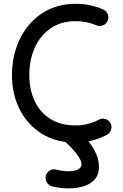

<svg xmlns="http://www.w3.org/2000/svg" viewBox="-20 -724 656 1027"><path d="M555.7 -612.3Q547.9 -595.2 529.8 -588.1Q511.7 -581.1 494.6 -588.9Q469.2 -600.1 441.7 -605.5Q414.1 -610.8 385.3 -610.8Q306.6 -610.8 251 -572.5Q195.3 -534.2 166 -469Q136.7 -403.8 136.7 -323.2Q136.7 -245.1 165.3 -184.1Q193.8 -123 249 -88.1Q304.2 -53.2 383.3 -53.2Q450.7 -53.2 509.3 -84Q525.9 -92.8 544.2 -87.2Q562.5 -81.5 571.3 -64.9Q580.1 -48.3 574.2 -30Q568.4 -11.7 551.8 -2.9Q472.7 38.6 383.3 38.6Q279.3 38.6 203.1 -9Q127 -56.6 85.4 -138.4Q43.9 -220.2 43.9 -323.2Q43.9 -400.9 67.4 -469.5Q90.8 -538.1 135 -590.8Q179.2 -643.6 242.4 -673.6Q305.7 -703.6 385.3 -703.6Q422.9 -703.6 460 -696.3Q497.1 -689 532.2 -673.3Q549.3 -665.5 556.4 -647.5Q563.5 -629.4 555.7 -612.3ZM315.4 -36.1Q327.1 -50.8 346.4 -52.7Q365.7 -54.7 380.4 -43Q404.3 -23.9 434.6 9.3Q464.8 42.5 487.1 83.7Q509.3 125 509.3 169.4Q509.3 209.5 487.3 234.9Q465.3 260.3 428.7 272Q392.1 283.7 347.2 283.7Q321.8 283.7 298.3 280.5Q274.9 277.3 256.8 272.5Q238.8 267.1 229.7 250.2Q220.7 233.4 225.6 215.3Q231 196.8 247.6 187.3Q264.2 177.7 282.2 183.6Q292.5 186.5 310.3 189.2Q328.1 191.9 344.7 191.9Q381.8 191.9 398.9 181.6Q416 171.4 416 154.8Q416 137.2 399.4 112.8Q382.8 88.4 360.8 65.2Q338.9 42 322.3 28.8Q307.6 17.1 305.4 -2.2Q303.2 -21.5 315.4 -36.1Z"/></svg>

Font: Mikhak-DS2-FD Medium
Style: Regular
Weight: 500
Designer: Amin Abedi
Version: Version 3.4